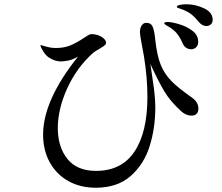

<svg xmlns="http://www.w3.org/2000/svg" viewBox="-20 -854 1040 900"><path d="M977 -761Q977 -747 968 -739.5Q959 -732 948 -732Q928 -732 913 -750Q894 -773 879.5 -785Q865 -797 839 -808Q829 -812 822.5 -814Q816 -816 812.5 -817.5Q809 -819 809 -822Q809 -828 823 -831Q837 -834 854 -834Q896 -834 936.5 -815Q977 -796 977 -761ZM750 -745Q750 -751 766 -751Q784 -751 818.5 -741Q853 -731 881 -710.5Q909 -690 909 -658Q909 -641 899 -632Q889 -623 876 -623Q864 -623 853.5 -629.5Q843 -636 837 -649Q825 -677 810.5 -695.5Q796 -714 772 -728Q767 -731 758.5 -736Q750 -741 750 -745ZM910 -345Q910 -329 901.5 -320.5Q893 -312 878 -312Q852 -312 830 -332Q779 -378 750.5 -425.5Q722 -473 685 -554Q694 -490 696 -478Q708 -403 708 -350Q708 -254 681.5 -169Q655 -84 592.5 -29Q530 26 429 26Q356 26 300 -5.5Q244 -37 213 -93.5Q182 -150 182 -223Q182 -384 346 -589Q323 -575 301.5 -570.5Q280 -566 265 -566Q237 -566 208 -585Q194 -595 182 -614Q170 -633 170 -641Q170 -643 172 -643Q174 -643 176.5 -641.5Q179 -640 184 -639Q188 -638 204.5 -633.5Q221 -629 241 -629Q282 -629 312 -642Q342 -655 373 -676Q383 -683 392.5 -688.5Q402 -694 408 -694Q436 -694 456.5 -681Q477 -668 477 -654Q477 -647 470.5 -641.5Q464 -636 456 -631.5Q448 -627 446 -625Q424 -613 415 -605Q338 -535 294.5 -438.5Q251 -342 251 -254Q251 -165 296 -109Q341 -53 430 -53Q550 -53 610.5 -143.5Q671 -234 671 -400Q671 -489 655 -589Q654 -593 645 -643Q636 -690 636 -704Q636 -722 644 -734.5Q652 -747 666 -747Q688 -747 696 -728Q704 -709 708 -666Q716 -593 733.5 -550Q751 -507 783.5 -474Q816 -441 882 -395Q910 -374 910 -345Z"/></svg>

Font: Shippori Mincho Medium
Style: Regular
Weight: 500
Designer: FONTDASU
Foundry: FONTDASU / Google Inc. / but / Adobe
Version: Version 3.110; ttfautohint (v1.8.3)